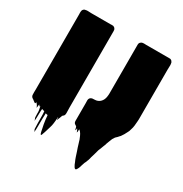

<svg xmlns="http://www.w3.org/2000/svg" viewBox="-215 -865 1237 1295"><g transform="rotate(30 403.5 -218.0)"><path d="M313 -76Q313 -66 313.5 -55Q314 -44 314 -33Q314 -29 313.5 -25.5Q313 -22 312 -18Q313 -19 311 -15.5Q309 -12 307 -10Q308 -11 303 -6.5Q298 -2 297 -1Q296 1 296 4Q296 7 294 9Q292 16 290.5 19Q289 22 286 29Q285 31 284 36Q283 41 282 38Q280 33 280 27.5Q280 22 279 17Q279 18 278.5 18.5Q278 19 278 20Q277 32 276.5 44Q276 56 274 68Q272 87 265.5 106.5Q259 126 254 144Q253 148 250.5 155Q248 162 246 167Q246 168 244 173.5Q242 179 240 181Q238 182 236 179Q234 176 233 174Q231 168 229 159Q227 150 226 144Q222 127 219 110Q216 93 214 77Q212 65 212 57Q212 49 210 42Q207 42 204 41.5Q201 41 198 40Q197 40 195.5 38.5Q194 37 194 39Q193 54 192.5 83Q192 112 192 141Q192 170 190 185Q190 188 188.5 183Q187 178 186 176Q185 174 183.5 172Q182 170 182 167Q181 152 180.5 125.5Q180 99 180 73Q180 47 178 32Q178 30 176.5 30.5Q175 31 174 30L166 28Q165 28 164 27.5Q163 27 162 27Q161 26 159.5 25Q158 24 158 25Q156 47 156 71.5Q156 96 154 119Q154 121 152.5 116Q151 111 150 109Q149 106 147.5 103Q146 100 146 97Q145 78 145 69Q145 60 145 54.5Q145 49 143.5 41Q142 33 138 15Q137 16 136 17.5Q135 19 133 19Q133 19 131 15.5Q129 12 128 11L126 9Q124 15 124 22Q124 29 122 36Q121 37 120 33.5Q119 30 118 28Q115 21 110 15Q108 13 102 5Q101 7 100.5 10Q100 13 98 15Q97 16 95.5 15Q94 14 93 14Q92 14 82.5 6.5Q73 -1 73 -1Q72 -2 70 -3Q68 -4 66 -5Q55 -14 55 -27Q54 -36 54.5 -46.5Q55 -57 55 -66V-653Q55 -658 54.5 -663.5Q54 -669 55 -674Q55 -678 57 -684Q59 -688 60 -689Q62 -692 64.5 -694Q67 -696 69 -697Q71 -698 73 -698.5Q75 -699 77 -699Q87 -702 98 -701Q109 -700 122 -700H270Q272 -700 280 -700.5Q288 -701 293 -700Q294 -699 295 -699Q304 -696 308 -689Q310 -687 312 -681Q313 -677 313 -668ZM565 257Q561 265 555 265Q552 265 548 261Q545 258 544 256Q535 242 529 224Q523 212 517 194Q511 176 505 157L496 131L484 92Q484 91 483.5 90.5Q483 90 483 89Q482 84 480 78.5Q478 73 476 69Q471 55 463 41Q455 27 444 19Q442 26 442.5 32Q443 38 440 45Q439 46 438 42Q437 38 436 36Q434 31 432 27.5Q430 24 427 20Q426 24 426.5 28.5Q427 33 424 37Q423 39 422 34.5Q421 30 420 28Q417 17 417 15.5Q417 14 416.5 14Q416 14 411 9L406 6Q393 -1 393 -17V-154Q392 -165 392.5 -177.5Q393 -190 401 -198Q408 -204 416.5 -205Q425 -206 434 -206Q441 -206 445 -207Q465 -211 478 -225Q491 -239 495 -258Q496 -261 496.5 -263.5Q497 -266 497 -269Q499 -280 499 -291.5Q499 -303 499 -314V-673Q499 -684 506.5 -691.5Q514 -699 524 -700Q530 -701 536 -700.5Q542 -700 548 -700H736Q743 -699 749 -693Q752 -692 752 -689Q758 -683 758 -672Q758 -670 758.5 -667.5Q759 -665 759 -663Q759 -654 758.5 -645Q758 -636 758 -628V-432Q758 -421 758 -398.5Q758 -376 758 -350.5Q758 -325 758 -302.5Q758 -280 758 -269V-258Q758 -249 758 -240.5Q758 -232 757 -224Q756 -207 754 -189.5Q752 -172 747 -158Q742 -137 735 -127Q725 -105 709 -83Q708 -82 707.5 -81Q707 -80 705 -79Q700 -72 693.5 -66Q687 -60 680 -53Q677 -49 674.5 -44Q672 -39 668 -34Q668 -33 667.5 -32.5Q667 -32 667 -31Q663 -21 659 -11Q655 -1 651 10Q650 15 648 21Q646 27 643 33Q639 43 635 54Q631 65 626 76Q622 92 617 108.5Q612 125 607 142Q606 149 604 155Q602 161 600 168L597 175Q595 182 592 188Q589 194 587 198Q583 208 580 219Q577 230 573 241Q572 244 571 246Q570 248 565 257ZM307 -10Q307 -10 307 -10Z"/></g></svg>

Font: Rubik Wet Paint
Style: Regular
Weight: 400
Designer: Hubert and Fischer, NaN
Foundry: Hubert and Fischer, NaN
Version: Version 2.200